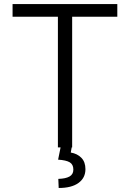

<svg xmlns="http://www.w3.org/2000/svg" viewBox="-20 -727 641 947"><path d="M42 -707H558.6V-644.5H335.9V0H333.5L329.1 25.4Q361.3 30.8 381.3 51.3Q401.4 71.8 401.4 107.4Q401.4 150.4 367.2 175.3Q333 200.2 269.5 200.2L267.6 155.3Q303.7 154.3 322.8 143.6Q341.8 132.8 341.8 109.4Q341.8 84.5 324.2 73.7Q306.6 63 266.6 60.5L278.8 0H265.6V-644.5H42Z"/></svg>

Font: Pretendard Std Light
Style: Regular
Weight: 300
Designer: Base glyphs from Inter by Rasmus Andersson; Hangeul glyphs from Noto Sans CJK(Source Han Sans) by Jang Soo-young and Kan
Foundry: Kil Hyung-jin
Version: Version 1.309